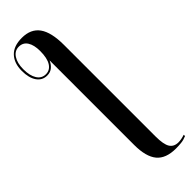

<svg xmlns="http://www.w3.org/2000/svg" viewBox="-390 -775 1027 1027"><g transform="rotate(-45 123.5 -261.0)"><path d="M228 240Q152 240 117.5 198.5Q83 157 83 68V-572Q75 -552 58.5 -537.5Q42 -523 17 -523Q-20 -523 -41 -553.5Q-62 -584 -62 -637Q-62 -695 -30.5 -728.5Q1 -762 63 -762Q131 -762 163.5 -716.5Q196 -671 196 -576V116Q196 177 211.5 201.5Q227 226 261 226Q282 226 309 217V227Q288 236 267.5 238Q247 240 228 240ZM17 -533Q48 -533 65.5 -561Q83 -589 83 -643Q83 -688 66.5 -714Q50 -740 18 -740Q-13 -740 -31.5 -712Q-50 -684 -50 -637Q-50 -589 -32.5 -561Q-15 -533 17 -533Z"/></g></svg>

Font: Noto Serif Display ExtraCondensed SemiBold
Style: Regular
Weight: 600
Width: 2
Designer: Monotype Design Team
Foundry: Monotype Imaging Inc.
Version: Version 2.009